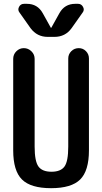

<svg xmlns="http://www.w3.org/2000/svg" viewBox="-20 -985 540 1015"><path d="M49.8 -190.4V-673.8Q49.8 -697.3 66.4 -713.9Q83 -730.5 106 -730.5Q128.9 -730.5 146 -713.9Q163.1 -697.3 163.1 -673.8V-210Q163.1 -132.8 183.1 -105Q203.1 -77.1 252 -77.1Q300.8 -77.1 320.8 -104.5Q340.8 -131.8 340.8 -210V-675.8Q340.8 -698.2 356.9 -714.4Q373 -730.5 396.5 -730.5Q418.9 -730.5 434.6 -714.4Q450.2 -698.2 450.2 -675.8V-190.4Q450.2 -82 403.8 -36.1Q357.4 9.8 250 9.8Q142.6 9.8 96.2 -36.1Q49.8 -82 49.8 -190.4ZM377.9 -964.8H392.6Q410.2 -964.8 418.9 -948.7Q427.7 -932.6 417 -918.9L358.4 -835.9Q325.2 -790 267.6 -790H232.4Q175.8 -790 141.6 -835.9L83 -918.9Q72.3 -932.6 80.6 -948.7Q88.9 -964.8 107.4 -964.8H122.1Q178.7 -964.8 206.1 -915L249 -837.9H250H251L293.9 -915Q321.3 -964.8 377.9 -964.8Z"/></svg>

Font: Rounded Mgen+ 1mn medium
Style: Regular
Weight: 500
Designer: [Source Han Sans]
Ryoko NISHIZUKA  (kana & ideographs); Paul D. Hunt (Latin, Greek & Cyrillic); Wenlong ZHANG  (bopomofo
Version: Version 1.059.20150602